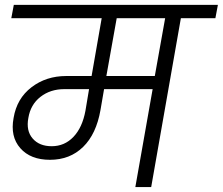

<svg xmlns="http://www.w3.org/2000/svg" viewBox="-20 -760 905 780"><path d="M189.9 -166Q242.2 -166 278.3 -203.9Q314.5 -241.7 327.1 -310.1L341.8 -397.9H241.2Q184.6 -397.9 144.3 -366.5Q104 -335 95.2 -280.8Q85.4 -229 112.5 -197.5Q139.6 -166 189.9 -166ZM608.9 -451.2 650.9 -686H454.1L412.1 -451.2ZM25.9 -686 36.1 -740.2H865.2L855 -686H714.8L594.2 0H529.8L600.1 -397.9H402.8L388.2 -313Q371.1 -215.3 317.6 -163.1Q264.2 -110.8 183.1 -110.8Q104 -110.8 62.5 -158Q21 -205.1 35.2 -280.8Q48.3 -359.9 107.9 -405.5Q167.5 -451.2 249 -451.2H352.1L393.1 -686Z"/></svg>

Font: SVN-Poppins Light
Style: Italic
Weight: 300
Italic angle: -10°
Designer: Ninad Kale (Devanagari), Jonny Pinhorn (Latin)
Foundry: Indian Type Foundry
Version: Version 3.002 2017